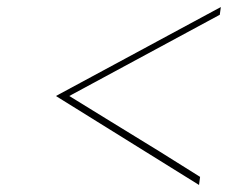

<svg xmlns="http://www.w3.org/2000/svg" viewBox="-20 -511 715 546"><path d="M139 -238 608 -491 605 -469 177 -238 294 -166Q445 -74 549 -8L546 15Z"/></svg>

Font: Josefin Sans Thin
Style: Italic
Weight: 200
Italic angle: -7°
Designer: Santiago Orozco
Foundry: Typemade
Version: Version 2.000